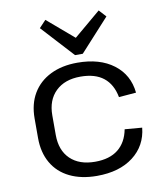

<svg xmlns="http://www.w3.org/2000/svg" viewBox="-87 -850 792 929"><g transform="rotate(-10 309.0 -385.5)"><path d="M315 8Q238 8 181.5 -19.5Q125 -47 95 -99Q65 -151 65 -222V-318Q65 -389 95.5 -440.5Q126 -492 182.5 -520Q239 -548 315 -548Q425 -548 493 -496.5Q561 -445 570 -356L485 -349Q473 -413 431.5 -446Q390 -479 318 -479Q241 -479 196.5 -436Q152 -393 152 -318V-222Q152 -146 196 -103.5Q240 -61 318 -61Q389 -61 431 -94.5Q473 -128 485 -191L570 -184Q561 -96 493 -44Q425 8 315 8ZM493 -744 349 -586H311L166 -744L199 -779L350 -650H308L461 -779Z"/></g></svg>

Font: Pathway Extreme
Style: Regular
Weight: 400
Designer: Eduardo Rodriguez Tunni
Foundry: Eduardo Rodriguez Tunni
Version: Version 1.001;gftools[0.9.26]